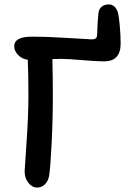

<svg xmlns="http://www.w3.org/2000/svg" viewBox="-20 -867 568 864"><path d="M147 -22.9Q124.5 -22.9 107.7 -44.4Q90.8 -65.9 90.8 -96.2Q90.8 -105.5 99.4 -225.3Q107.9 -345.2 107.9 -439.9Q107.9 -527.8 105 -598.1Q78.6 -601.6 61.3 -619.9Q43.9 -638.2 43.9 -658.2Q43.9 -680.2 63.5 -691.2Q83 -702.1 127.9 -702.1Q190.4 -702.1 281.2 -696.3Q372.1 -690.4 392.1 -689.9Q406.2 -689.9 411.6 -695.1Q417 -700.2 417 -710Q418.9 -769 422.9 -807.1Q424.8 -826.7 437.7 -836.9Q450.7 -847.2 469.2 -847.2Q497.6 -847.2 509.8 -813Q515.1 -795.9 519 -751Q522.9 -706.1 522.9 -670.9Q522.9 -590.8 448.2 -590.8Q416.5 -590.8 350.3 -596.4Q284.2 -602.1 255.9 -602.1Q229 -602.1 215.8 -601.1Q217.8 -507.3 217.8 -442.9Q217.8 -332.5 212.4 -222.7Q207 -112.8 201.2 -77.1Q197.3 -53.2 182.6 -38.1Q168 -22.9 147 -22.9Z"/></svg>

Font: Shantell Sans Irregular Bouncy
Style: Regular
Weight: 500
Designer: Stephen Nixon, Anya Danilova, Shantell Martin
Foundry: Arrow Type
Version: Version 1.006;[9816181b4]